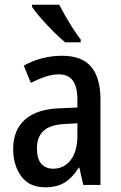

<svg xmlns="http://www.w3.org/2000/svg" viewBox="-20 -786 513 816"><path d="M245 -549Q328 -549 367.5 -502Q407 -455 407 -363V0H334L317 -74H315Q289 -32 256 -11Q223 10 172 10Q105 10 70.5 -36.5Q36 -83 36 -153Q36 -234 87 -278.5Q138 -323 237 -326L309 -329V-360Q309 -417 289.5 -443.5Q270 -470 230 -470Q202 -470 172.5 -460Q143 -450 111 -434L81 -507Q116 -527 157.5 -538Q199 -549 245 -549ZM256 -259Q193 -256 165 -230Q137 -204 137 -156Q137 -111 155.5 -90Q174 -69 206 -69Q252 -69 280.5 -106Q309 -143 309 -210V-262ZM232 -766Q243 -744 259 -716Q275 -688 292 -662Q309 -636 323 -618V-606H257Q236 -623 208 -651Q180 -679 154.5 -708Q129 -737 116 -757V-766Z"/></svg>

Font: Noto Sans Georgian Condensed Medium
Style: Regular
Weight: 500
Width: 3
Designer: Monotype Design Team, Akaki Razmadze
Foundry: Google LLC
Version: Version 2.005; ttfautohint (v1.8.4.7-5d5b)